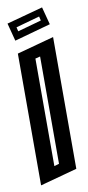

<svg xmlns="http://www.w3.org/2000/svg" viewBox="-88 -551 352 772"><g transform="rotate(-10 88.0 -165.0)"><path d="M15 187V-351L166 -392V146ZM81 -319V120L101 114V-324ZM14 -404 -5 -477 143 -517 162 -445ZM32 -439 129 -466 125 -483 28 -456Z"/></g></svg>

Font: Blaka Hollow
Style: Regular
Weight: 400
Designer: Mohamed Gaber
Foundry: Kief Type Foundry
Version: Version 1.003; ttfautohint (v1.8.4.7-5d5b)